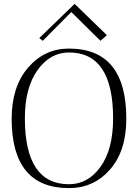

<svg xmlns="http://www.w3.org/2000/svg" viewBox="-20 -959 710 988"><path d="M40 -348Q40 -513 124.5 -611Q209 -709 335 -709Q630 -709 630 -348Q630 -182 546 -86.5Q462 9 335 9Q40 9 40 -348ZM108 -350Q108 -11 335 -11Q433 -11 497.5 -101Q562 -191 562 -350Q562 -689 335 -689Q238 -689 173 -598Q108 -507 108 -350ZM182 -763 364 -939Q522 -785 530 -778L497 -749L347 -897L200 -749Z"/></svg>

Font: Antic Didone
Style: Regular
Weight: 400
Designer: Santiago Orozco
Foundry: Santiago Orozco
Version: Version 2.001